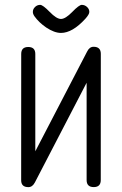

<svg xmlns="http://www.w3.org/2000/svg" viewBox="-20 -762 496 782"><path d="M343.8 -713.4Q343.8 -703.4 327.4 -685.3Q274.9 -627.9 228.3 -627.9Q201.4 -627.9 168 -650.1Q138.7 -670.2 120.4 -695.6Q113.8 -705.1 113.8 -713.4Q113.8 -725.1 122.7 -733.6Q131.6 -742.2 143.6 -742.2Q154.5 -742.2 182.4 -713.5Q210.2 -684.8 228.3 -684.8Q246.6 -684.8 274.4 -713.5Q302.2 -742.2 313 -742.2Q325.2 -742.2 334.5 -733.6Q343.8 -725.1 343.8 -713.4ZM390.6 -542.7 390.4 -28.6Q390.4 0 361.8 0Q332.8 0 332.8 -28.6V-425L122.1 -19Q112.1 0.2 95.7 0.2Q66.2 0.2 66.2 -27.8L66.4 -542.2Q66.4 -570.6 95 -570.6Q123.8 -570.6 123.8 -542.2V-145.8L334.7 -551.8Q344.2 -571.5 361.1 -571.5Q390.6 -571.5 390.6 -542.7Z"/></svg>

Font: EnergyBar
Style: Regular
Weight: 400
Italic angle: -10°
Version: 1.0 2000-03-28